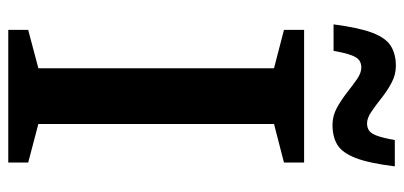

<svg xmlns="http://www.w3.org/2000/svg" viewBox="-270 -684 954 453"><g transform="rotate(90 206.5 -457.0)"><path d="M363 -47V0H50V-47L140.5 -71V-627L50 -650.5V-698H363V-650.5L272 -627V-71ZM372 -912Q364.5 -851 352.2 -819.5Q340 -788 321.2 -776.5Q302.5 -765 274 -765Q253 -765 234.2 -775.2Q215.5 -785.5 198.2 -799Q181 -812.5 166.2 -822.8Q151.5 -833 139 -833Q129 -833 122 -828.2Q115 -823.5 109.8 -809.5Q104.5 -795.5 99.5 -767.5H37Q45 -828.5 57.2 -860Q69.5 -891.5 88.5 -903Q107.5 -914.5 135 -914.5Q156 -914.5 175 -904.2Q194 -894 211 -880.5Q228 -867 243 -856.8Q258 -846.5 270.5 -846.5Q280.5 -846.5 287.5 -851.2Q294.5 -856 299.8 -870.2Q305 -884.5 310 -912Z"/></g></svg>

Font: Newsreader 9pt Medium
Style: Regular
Weight: 500
Designer: Hugues Gentile
Foundry: Production Type
Version: Version 1.003